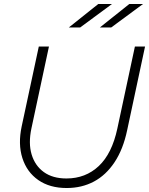

<svg xmlns="http://www.w3.org/2000/svg" viewBox="-20 -934 749 965"><path d="M315 11Q230 11 172.5 -29Q115 -69 92.5 -139.5Q70 -210 89 -299L175 -700H226L138 -289Q122 -214 139 -157.5Q156 -101 200.5 -69Q245 -37 314 -37Q410 -37 476.5 -99.5Q543 -162 570 -289L658 -700H709L619 -279Q599 -184 556 -119Q513 -54 452 -21.5Q391 11 315 11ZM474 -914H543L383 -796H326ZM630 -914H699L539 -796H482Z"/></svg>

Font: Red Hat Text VF
Style: Italic
Weight: 300
Italic angle: -12°
Designer: Pentagram, MCKL
Foundry: Pentagram, MCKL
Version: Version 1.023